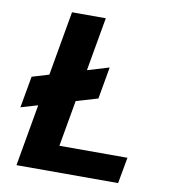

<svg xmlns="http://www.w3.org/2000/svg" viewBox="-79 -770 754 839"><g transform="rotate(10 297.5 -350.0)"><path d="M23 -252 48 -392 377 -491 352 -349ZM50 0 173 -700H323L220 -116H522L501 0Z"/></g></svg>

Font: DM Sans 18pt Black
Style: Italic
Weight: 900
Italic angle: -10°
Designer: Colophon Foundry, Jonny Pinhorn
Foundry: Colophon Foundry
Version: Version 4.004;gftools[0.9.30]